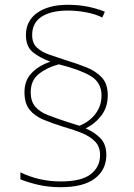

<svg xmlns="http://www.w3.org/2000/svg" viewBox="-20 -779 558 800"><path d="M82 -395Q82 -444 112 -475Q142 -506 190 -522Q146 -538 117 -561.5Q88 -585 88 -633Q88 -692 135 -725.5Q182 -759 263 -759Q308 -759 347 -751Q386 -743 417 -730L406 -706Q379 -720 340 -727.5Q301 -735 263 -735Q193 -735 153.5 -709.5Q114 -684 114 -633Q114 -599 134 -580.5Q154 -562 186.5 -551Q219 -540 258 -527Q301 -514 340 -498.5Q379 -483 404 -456.5Q429 -430 429 -381Q429 -333 403 -298.5Q377 -264 337 -244Q374 -228 398.5 -203Q423 -178 423 -133Q423 -72 375.5 -35.5Q328 1 233 1Q181 1 137 -9.5Q93 -20 65 -32V-61Q143 -23 233 -23Q320 -23 358.5 -53.5Q397 -84 397 -133Q397 -168 376 -189.5Q355 -211 320.5 -225Q286 -239 243 -251Q199 -265 162 -280Q125 -295 103.5 -321.5Q82 -348 82 -395ZM108 -395Q108 -356 127.5 -334Q147 -312 179.5 -299.5Q212 -287 251 -274L311 -255Q353 -272 378 -305Q403 -338 403 -381Q403 -436 356.5 -463Q310 -490 225 -511Q176 -498 142 -471Q108 -444 108 -395Z"/></svg>

Font: Noto Sans Thaana Thin
Style: Regular
Weight: 100
Designer: David Williams
Foundry: Google Inc.
Version: Version 3.001; ttfautohint (v1.8.4.7-5d5b)